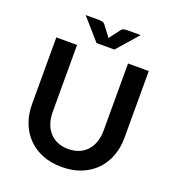

<svg xmlns="http://www.w3.org/2000/svg" viewBox="-161 -1037 1063 1170"><g transform="rotate(20 371.0 -452.0)"><path d="M71.5 0ZM371.5 -108.5Q410.5 -108.5 441.2 -121.5Q472 -134.5 493 -158Q514 -181.5 525.2 -215Q536.5 -248.5 536.5 -290V-723H671V-290Q671 -225.5 650.2 -170.8Q629.5 -116 590.8 -76.2Q552 -36.5 496.5 -14.2Q441 8 371.5 8Q301.5 8 246 -14.2Q190.5 -36.5 151.8 -76.2Q113 -116 92.2 -170.8Q71.5 -225.5 71.5 -290V-723H206V-290.5Q206 -249 217.2 -215.5Q228.5 -182 249.8 -158.2Q271 -134.5 301.8 -121.5Q332.5 -108.5 371.5 -108.5ZM193 -912H282.5Q290 -912 300.5 -910Q311 -908 319.5 -897L364 -838.5L371.5 -827.5Q374 -831.5 379 -838.5L423 -896.5Q431.5 -908 442.2 -910Q453 -912 460.5 -912H550L429.5 -774.5H313.5Z"/></g></svg>

Font: Lato
Style: Bold
Weight: 700
Designer: Lukasz Dziedzic
Foundry: tyPoland Lukasz Dziedzic
Version: Version 2.007; 2014-02-27